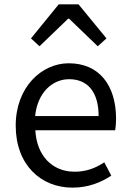

<svg xmlns="http://www.w3.org/2000/svg" viewBox="-20 -847 594 880"><path d="M312 13C385 13 443 -11 490 -42L458 -103C417 -76 375 -60 322 -60C219 -60 148 -134 142 -250H508C510 -264 512 -282 512 -302C512 -457 434 -557 295 -557C171 -557 52 -448 52 -271C52 -92 167 13 312 13ZM141 -315C152 -423 220 -484 297 -484C382 -484 432 -425 432 -315ZM122 -671 161 -635 292 -761H297L428 -635L468 -671L340 -827H249Z"/></svg>

Font: Noto Sans Mono CJK HK
Style: Regular
Weight: 400
Designer: Ryoko NISHIZUKA 西塚涼子 (kana, bopomofo & ideographs); Paul D. Hunt (Latin, Greek & Cyrillic); Sandoll Communications 산돌커뮤니
Foundry: Adobe
Version: Version 2.004;hotconv 1.0.118;makeotfexe 2.5.65603